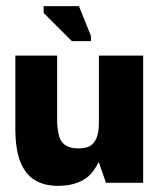

<svg xmlns="http://www.w3.org/2000/svg" viewBox="-20 -595 516 625"><path d="M170 10C223 10 256 -8 275 -28C291 -45 300 -66 300 -66H302L325 0H446V-414H302V-205C302 -177 301 -146 282 -127C273 -117 257 -112 235 -112C191 -112 174 -134 170 -163C167 -177 166 -191 166 -205V-414H30V-206C30 -164 27 -98 56 -48C75 -14 110 10 170 10ZM276 -461V-478L237 -575H122V-553L214 -461Z"/></svg>

Font: OSH Darker Grotesque Black
Style: Regular
Weight: 900
Designer: Gabriel Lam
Foundry: TypeRant
Version: Version 1.000;Glyphs 3.1.1 (3148)